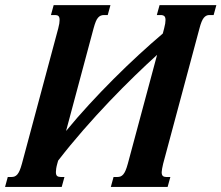

<svg xmlns="http://www.w3.org/2000/svg" viewBox="-36 -736 872 756"><path d="M582.5 -520Q542.5 -483.9 494.1 -437Q445.8 -390.1 394.5 -336.4Q343.3 -282.7 291.5 -223.4Q239.7 -164.1 192.9 -103.5L189.5 -91.3Q186.5 -80.6 185.3 -72.5Q184.1 -64.5 184.1 -58.6Q184.1 -46.9 189 -43Q193.8 -39.1 203.6 -39.1H217.8L207 0H-16.1L-5.4 -39.1H8.8Q16.1 -39.1 21.7 -41.3Q27.3 -43.5 32.2 -49.1Q37.1 -54.7 41.5 -64.9Q45.9 -75.2 50.3 -91.3L193.4 -624.5Q196.3 -635.3 197.5 -643.3Q198.7 -651.4 198.7 -657.2Q198.7 -668.5 194.3 -672.6Q189.9 -676.8 181.6 -676.8H164.6L175.3 -715.8H398.9L388.2 -676.8H374Q366.7 -676.8 361.1 -674.6Q355.5 -672.4 350.3 -666.7Q345.2 -661.1 341.1 -650.9Q336.9 -640.6 332.5 -624.5L224.1 -220.2Q266.1 -271.5 314 -323.5Q361.8 -375.5 411.1 -424.8Q460.4 -474.1 510 -519.8Q559.6 -565.4 605 -604L610.4 -624.5Q613.3 -635.3 614.5 -643.3Q615.7 -651.4 615.7 -657.2Q615.7 -668.5 610.8 -672.6Q606 -676.8 596.2 -676.8H581.5L592.3 -715.8H815.9L805.2 -676.8H788.1Q775.4 -676.8 766.4 -665.8Q757.3 -654.8 749.5 -624.5L606.4 -91.3Q603.5 -80.1 602.3 -72Q601.1 -64 600.6 -58.1Q600.6 -47.4 605.2 -43.2Q609.9 -39.1 618.2 -39.1H634.8L624 0H400.4L411.1 -39.1H425.8Q433.1 -39.1 438.7 -41.3Q444.3 -43.5 449.2 -49.1Q454.1 -54.7 458.5 -64.9Q462.9 -75.2 467.3 -91.3Z"/></svg>

Font: Arian AMU Serif
Style: Bold Italic
Weight: 700
Italic angle: -15°
Designer: Ruben Hakobyan (Tarumian)
Foundry: Ruben Hakobyan (Tarumian)
Version: Version 1.002